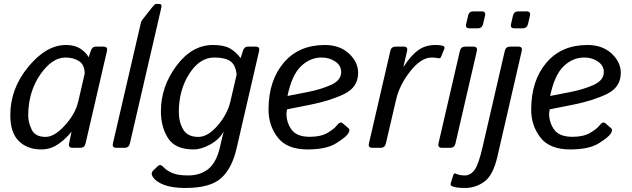

<svg xmlns="http://www.w3.org/2000/svg" viewBox="-20 -749 3205 973"><path d="M32.2 -165.5Q32.2 -299.8 123.3 -410.4Q214.4 -521 314.5 -521Q358.4 -521 386.7 -502.7Q415 -484.4 428.7 -460H429.7L439.9 -490.7Q447.3 -512.7 463.9 -512.7H504.9Q526.9 -512.7 522 -490.7L413.6 -22Q408.7 0 386.7 0H347.2Q325.7 0 330.1 -22L342.3 -80.6H341.3Q317.4 -48.8 277.6 -20.3Q237.8 8.3 189 8.3Q118.2 8.3 75.2 -34.4Q32.2 -77.1 32.2 -165.5ZM123 -162.1Q123 -129.9 140.4 -92.5Q157.7 -55.2 211.4 -55.2Q255.4 -55.2 308.6 -113.3Q361.8 -171.4 376.5 -234.4L409.2 -376Q409.2 -419.9 381.1 -438.7Q353 -457.5 311.5 -457.5Q243.2 -457.5 183.1 -369.9Q123 -282.2 123 -162.1Z M569.3 0Q547.4 0 552.2 -22L693.4 -631.3Q695.3 -641.1 702.1 -649.9L751 -711.9Q764.2 -729 770 -729H787.1Q801.8 -729 797.9 -711.9L638.2 -22Q633.3 0 611.3 0Z M795.4 -185.1Q795.4 -309.6 874 -415.3Q952.6 -521 1059.1 -521Q1113.3 -521 1143.6 -504.6Q1173.8 -488.3 1198.7 -455.1H1199.7L1210.9 -490.7Q1217.8 -512.7 1234.9 -512.7H1275.9Q1297.9 -512.7 1293 -490.7L1178.7 3.9Q1155.8 104 1100.6 153.8Q1045.4 203.6 918.9 203.6Q853 203.6 811 187.7Q769 171.9 753.4 145.5Q743.2 128.4 755.4 116.2L779.8 92.8Q792 80.6 807.1 96.7Q825.7 116.2 854 128.2Q882.3 140.1 934.1 140.1Q994.6 140.1 1035.9 107.2Q1077.1 74.2 1095.2 -5.4L1105.5 -50.8Q1108.4 -64 1113.3 -80.6H1112.3Q1090.8 -42 1045.4 -16.8Q1000 8.3 960.9 8.3Q868.2 8.3 831.8 -48.6Q795.4 -105.5 795.4 -185.1ZM886.2 -181.6Q886.2 -130.9 908.2 -93Q930.2 -55.2 985.4 -55.2Q1033.2 -55.2 1082.8 -112.5Q1132.3 -169.9 1147.5 -234.4L1179.2 -371.1Q1174.3 -419.9 1147.5 -438.7Q1120.6 -457.5 1065.9 -457.5Q991.7 -457.5 939 -374.8Q886.2 -292 886.2 -181.6Z M1340.8 -193.4Q1340.8 -339.8 1417.2 -430.4Q1493.7 -521 1626 -521Q1701.7 -521 1748.3 -477.8Q1794.9 -434.6 1794.9 -379.9Q1794.9 -307.6 1725.8 -273.4Q1656.7 -239.3 1554.7 -218.8L1434.6 -194.8Q1431.6 -176.3 1431.6 -175.3Q1431.6 -127 1458 -91.3Q1484.4 -55.7 1550.3 -55.7Q1606.4 -55.7 1640.6 -76.2Q1674.8 -96.7 1687 -113.3Q1704.1 -136.2 1717.8 -123.5L1746.6 -98.6Q1755.9 -90.3 1743.7 -71.3Q1732.4 -53.7 1683.1 -22.7Q1633.8 8.3 1538.6 8.3Q1434.6 8.3 1387.7 -52Q1340.8 -112.3 1340.8 -193.4ZM1437 -262.7 1537.1 -282.2Q1605.5 -295.4 1657.2 -318.6Q1709 -341.8 1709 -383.8Q1709 -417 1679 -437.3Q1648.9 -457.5 1609.9 -457.5Q1550.8 -457.5 1504.6 -412.6Q1458.5 -367.7 1437 -262.7Z M1866.7 0Q1844.7 0 1849.6 -22L1958 -490.7Q1962.9 -512.7 1984.9 -512.7H2025.9Q2047.9 -512.7 2043 -490.7L2024.9 -412.6H2026.9Q2062 -467.8 2098.9 -494.4Q2135.7 -521 2186 -521Q2214.8 -521 2226.6 -515.6Q2235.8 -511.7 2231.4 -501L2215.3 -460.9Q2211.9 -452.1 2201.2 -454.1Q2184.6 -457.5 2167.5 -457.5Q2114.3 -457.5 2059.6 -388.4Q2004.9 -319.3 1987.8 -246.1L1935.5 -22Q1930.7 0 1908.7 0Z M2219.2 0Q2197.3 0 2202.1 -22L2310.5 -490.7Q2315.4 -512.7 2337.4 -512.7H2379.4Q2401.4 -512.7 2396.5 -490.7L2288.1 -22Q2283.2 0 2261.2 0ZM2358.9 -605.5Q2336.9 -605.5 2342.3 -627.4L2352.1 -669.4Q2356.9 -691.4 2378.9 -691.4H2420.9Q2442.9 -691.4 2438 -669.4L2428.2 -627.4Q2422.9 -605.5 2400.9 -605.5Z M2269.5 193.8Q2261.2 189.5 2264.6 178.2L2276.9 138.7Q2280.8 126 2291 131.3Q2308.1 140.1 2335.4 140.1Q2364.3 140.1 2384.8 112.3Q2405.3 84.5 2425.3 -2.9L2538.1 -490.7Q2543 -512.7 2564.9 -512.7H2606.9Q2628.9 -512.7 2624 -490.7L2500.5 45.4Q2478.5 140.1 2434.1 171.9Q2389.6 203.6 2336.4 203.6Q2288.1 203.6 2269.5 193.8ZM2586.4 -605.5Q2564.5 -605.5 2569.8 -627.4L2579.6 -669.4Q2584.5 -691.4 2606.4 -691.4H2648.4Q2670.4 -691.4 2665.5 -669.4L2655.8 -627.4Q2650.4 -605.5 2628.4 -605.5Z M2671.9 -193.4Q2671.9 -339.8 2748.3 -430.4Q2824.7 -521 2957 -521Q3032.7 -521 3079.3 -477.8Q3126 -434.6 3126 -379.9Q3126 -307.6 3056.9 -273.4Q2987.8 -239.3 2885.7 -218.8L2765.6 -194.8Q2762.7 -176.3 2762.7 -175.3Q2762.7 -127 2789.1 -91.3Q2815.4 -55.7 2881.3 -55.7Q2937.5 -55.7 2971.7 -76.2Q3005.9 -96.7 3018.1 -113.3Q3035.2 -136.2 3048.8 -123.5L3077.6 -98.6Q3086.9 -90.3 3074.7 -71.3Q3063.5 -53.7 3014.2 -22.7Q2964.8 8.3 2869.6 8.3Q2765.6 8.3 2718.8 -52Q2671.9 -112.3 2671.9 -193.4ZM2768.1 -262.7 2868.2 -282.2Q2936.5 -295.4 2988.3 -318.6Q3040 -341.8 3040 -383.8Q3040 -417 3010 -437.3Q2980 -457.5 2940.9 -457.5Q2881.8 -457.5 2835.7 -412.6Q2789.6 -367.7 2768.1 -262.7Z"/></svg>

Font: Istok
Style: Italic
Weight: 500
Italic angle: -13°
Designer: Andrey V. Panov
Foundry: Andrey V. Panov
Version: Version 1.0.3